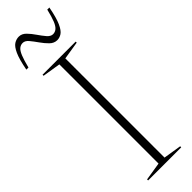

<svg xmlns="http://www.w3.org/2000/svg" viewBox="-314 -909 906 906"><g transform="rotate(-45 138.5 -456.0)"><path d="M252 -7V0H31V-7L122 -21.5V-683.5L31.5 -698V-705H252.5V-698L162 -683.5V-21.5ZM278.5 -906.5Q267.5 -848 254.2 -819Q241 -790 226.5 -780.5Q212 -771 196.5 -771Q175.5 -771 159 -787.2Q142.5 -803.5 128 -824.2Q113.5 -845 100 -861.2Q86.5 -877.5 71 -877.5Q57.5 -877.5 47 -868.8Q36.5 -860 27.5 -838Q18.5 -816 8.5 -776H-5.5Q5.5 -834.5 18.8 -863.5Q32 -892.5 47.2 -902Q62.5 -911.5 79 -911.5Q99 -911.5 115 -895.2Q131 -879 145.2 -858Q159.5 -837 173.2 -821Q187 -805 202 -805Q215.5 -805 226.2 -813.8Q237 -822.5 246 -844.5Q255 -866.5 264.5 -906.5Z"/></g></svg>

Font: Newsreader 60pt ExtraLight
Style: Regular
Weight: 250
Designer: Hugues Gentile
Foundry: Production Type
Version: Version 1.003